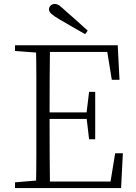

<svg xmlns="http://www.w3.org/2000/svg" viewBox="-20 -952 686 972"><path d="M424 -797 411 -779Q378 -798 345.5 -816.5Q313 -835 281 -854Q252 -871 240 -882Q228 -893 228 -905Q228 -916 236.5 -924Q245 -932 258 -932Q269 -932 281 -923.5Q293 -915 315 -894Q341 -872 368.5 -847Q396 -822 424 -797ZM56 0V-29L188 -40H198V0ZM162 0Q164 -83 164 -166Q164 -249 164 -333V-390Q164 -474 164 -557.5Q164 -641 162 -723H233Q232 -641 231.5 -556Q231 -471 231 -377V-357Q231 -255 231.5 -169Q232 -83 233 0ZM198 0V-33H569L536 -11L563 -176H602L593 0ZM198 -350V-383H436V-350ZM431 -247 418 -358V-379L431 -487H462V-247ZM56 -694V-723H198V-684H188ZM546 -548 519 -714 553 -689H198V-723H576L585 -548Z"/></svg>

Font: Noto Serif JP ExtraLight ExtraLight
Style: Regular
Weight: 250
Version: Version 2.003-H1;hotconv 1.1.1;makeotfexe 2.6.0